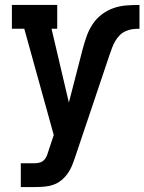

<svg xmlns="http://www.w3.org/2000/svg" viewBox="-20 -540 583 775"><path d="M64 215V119H121Q132 119 142.5 115.5Q153 112 160 103.5Q167 95 170.5 85Q174 75 177 65L197 5L78 -424H28V-520H211V-424H188L258 -126L314 -343Q321 -369 330 -394.5Q339 -420 354 -442.5Q369 -465 390.5 -481.5Q412 -498 437.5 -507Q463 -516 489.5 -518Q516 -520 543 -520V-424Q528 -424 513.5 -422Q499 -420 485.5 -413.5Q472 -407 462 -396.5Q452 -386 444.5 -373Q437 -360 432 -346Q427 -332 422 -318Q422 -318 422 -318Q422 -318 422 -318L421 -316Q421 -316 421 -316Q421 -316 421 -316Q421 -316 421 -315.5Q421 -315 421 -315L283 95Q277 113 270 130Q263 147 252 162Q241 177 226.5 188.5Q212 200 194.5 206Q177 212 158.5 213.5Q140 215 121 215Z"/></svg>

Font: Iosevka Gothic
Style: Bold
Weight: 700
Monospace: yes
Designer: Belleve Invis
Foundry: Belleve Invis
Version: Version 15.5.1; ttfautohint (v1.8.4)